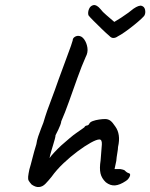

<svg xmlns="http://www.w3.org/2000/svg" viewBox="-20 -800 603 771"><path d="M137 -49Q130 -48 122 -51Q114 -54 107 -59Q99 -68 95.5 -74Q92 -80 93 -90.5Q94 -101 98 -120Q103 -136 110 -164Q117 -192 126 -221Q128 -236 133.5 -252.5Q139 -269 145 -284Q151 -299 154 -307Q162 -334 169.5 -355.5Q177 -377 188 -405.5Q199 -434 215 -480Q237 -540 248.5 -571Q260 -602 265 -616Q270 -630 272 -638Q272 -646 279 -651Q286 -656 294 -656Q308 -656 318 -642Q328 -628 331 -608.5Q334 -589 324 -571Q308 -535 291 -487.5Q274 -440 257.5 -393.5Q241 -347 226 -313Q226 -308 222 -297.5Q218 -287 214 -279Q210 -271 206.5 -264Q203 -257 203 -257Q203 -252 200 -241Q197 -230 193 -217Q190 -207 185.5 -192Q181 -177 179 -165Q184 -173 198 -188Q212 -203 226 -216Q242 -230 259 -244.5Q276 -259 288 -267Q300 -275 309.5 -282Q319 -289 319 -289Q320 -292 323 -294Q326 -296 330 -296Q333 -297 335 -298.5Q337 -300 339 -304Q342 -310 353 -314Q364 -318 378 -320Q392 -322 402 -322Q414 -322 423 -315.5Q432 -309 443 -292Q454 -277 457 -256.5Q460 -236 454 -210Q454 -202 451 -185Q448 -168 447 -154L440 -121H454Q463 -122 471 -119.5Q479 -117 479 -117Q483 -113 487.5 -109.5Q492 -106 496 -105Q506 -103 501 -91.5Q496 -80 485 -73Q461 -57 442 -55.5Q423 -54 405 -68Q388 -84 383.5 -104Q379 -124 384 -156Q388 -200 389 -220Q390 -240 379 -240Q368 -240 344.5 -227Q321 -214 292 -192.5Q263 -171 235 -144.5Q207 -118 187 -90Q175 -75 163 -62.5Q151 -50 137 -49ZM453 -654Q445 -648 436 -647.5Q427 -647 419 -656Q407 -666 388.5 -684Q370 -702 354 -718Q338 -734 335 -739Q332 -751 337.5 -764Q343 -777 355.5 -779.5Q368 -782 384 -763Q391 -753 407 -739.5Q423 -726 439 -712Q451 -719 466.5 -729Q482 -739 495.5 -749Q509 -759 516 -765Q538 -780 549 -776.5Q560 -773 562.5 -761Q565 -749 561 -740Q560 -736 547 -724Q534 -712 516.5 -698Q499 -684 482 -672Q465 -660 453 -654Z"/></svg>

Font: Caveat Medium
Style: Regular
Weight: 500
Designer: Pablo Impallari
Foundry: Pablo Impallari
Version: Version 2.000